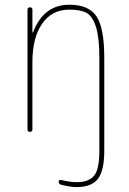

<svg xmlns="http://www.w3.org/2000/svg" viewBox="-20 -550 540 801"><path d="M94.7 -9.8V-509.8Q94.7 -519.5 105 -519.5Q115.2 -519.5 115.2 -509.8V-415Q115.2 -414.1 116.2 -414.1Q118.2 -414.1 118.2 -416Q162.1 -530.3 269.5 -530.3Q350.6 -530.3 382.8 -481.4Q415 -432.6 415 -309.6V80.1Q415 161.1 388.7 195.8Q362.3 230.5 299.8 230.5Q274.4 230.5 235.4 220.7Q225.6 218.8 224.6 208Q224.6 199.2 236.3 201.2Q274.4 210 299.8 210Q349.6 210 372.1 183.6Q394.5 157.2 394.5 80.1V-309.6Q394.5 -392.6 380.4 -437.5Q366.2 -482.4 341.3 -496.1Q316.4 -509.8 269.5 -509.8Q196.3 -509.8 155.8 -451.2Q115.2 -392.6 115.2 -290V-9.8Q115.2 0 105 0Q94.7 0 94.7 -9.8Z"/></svg>

Font: Rounded-X Mgen+ 1m thin
Style: Regular
Weight: 100
Designer: [Source Han Sans]
Ryoko NISHIZUKA  (kana & ideographs); Paul D. Hunt (Latin, Greek & Cyrillic); Wenlong ZHANG  (bopomofo
Version: Version 1.059.20150602